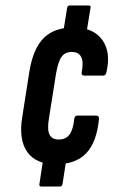

<svg xmlns="http://www.w3.org/2000/svg" viewBox="-20 -648 452 706"><path d="M213 -533 227 -620Q229 -628 237 -628H305Q315 -628 313 -620L299 -534ZM132 38Q123 38 125 28L138 -57L223 -56L210 28Q208 38 199 38ZM185 -44Q112 -44 80 -89.5Q48 -135 62 -219L88 -385Q102 -470 141 -508.5Q180 -547 250 -547Q323 -547 356 -501.5Q389 -456 371 -381Q368 -370 360 -370H290Q279 -370 280 -381Q288 -418 279 -437.5Q270 -457 244 -457Q220 -457 207 -440Q194 -423 186 -377L160 -213Q153 -172 162 -153.5Q171 -135 196 -135Q222 -135 235.5 -153Q249 -171 253 -211Q255 -223 265 -223H333Q345 -223 344 -211Q336 -126 297.5 -85Q259 -44 185 -44Z"/></svg>

Font: Sofia Sans Extra Condensed
Style: Bold Italic
Weight: 700
Italic angle: -9°
Designer: Botio Nikoltchev, Ani Petrova
Foundry: lettersoup
Version: Version 4.101